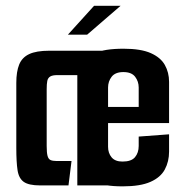

<svg xmlns="http://www.w3.org/2000/svg" viewBox="-20 -647 623 670"><path d="M119.8 0Q80.5 0 63 -12.3Q45.5 -24.6 41.2 -53.3Q36.9 -81.9 36.9 -130.3V-357.9Q36.9 -396.9 46.9 -421.7Q56.8 -446.4 81.8 -458.2Q106.8 -470 151.8 -470H355.8V0H249.8V-384.9H180.1Q163.3 -384.9 155.2 -380Q147.2 -375.1 145 -364.6Q142.9 -354 142.9 -335.5V-137.4Q142.9 -114.3 145.9 -103.1Q148.9 -91.9 156.4 -88.5Q163.9 -85.1 178.4 -85.1H229.6L219 0ZM408.1 3.3Q342.6 3.3 308.8 -12.7Q275 -28.7 263 -55.7Q251.1 -82.6 251.1 -113.9V-359.8Q251.1 -392.1 263.2 -418.5Q275.4 -445 309.6 -461Q343.9 -477 411.2 -477Q471.5 -477 506.1 -461.7Q540.7 -446.3 555.3 -420.2Q570 -394 570 -361.1V-267.2L464 -260.6V-341.6Q464 -362.8 451.5 -379.2Q439 -395.5 410.5 -395.5Q382.4 -395.5 369.7 -379.3Q357.1 -363.1 357.1 -341.6V-134.8Q357.1 -112.9 369.4 -98Q381.7 -83.2 407.5 -83.2Q438.3 -83.2 451.1 -98.5Q464 -113.9 464 -137.8V-170.4L570 -178.3V-118Q570 -83.4 555.2 -55.7Q540.4 -28 505.1 -12.4Q469.8 3.3 408.1 3.3ZM263.7 -217.5V-273.9H570V-217.5ZM217 -526.1 308.2 -626.7H400.7L284.2 -526.1Z"/></svg>

Font: Smooch Sans Thin
Style: Regular
Weight: 100
Designer: Robert E. Leuschke
Foundry: Robert E. Leuschke
Version: Version 1.010